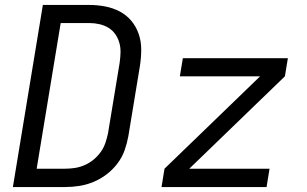

<svg xmlns="http://www.w3.org/2000/svg" viewBox="-20 -755 1240 775"><path d="M32 0 153 -735H340Q373 -735 404.5 -729Q436 -723 463.5 -708.5Q491 -694 510.5 -670.5Q530 -647 540 -617.5Q550 -588 550 -555.5Q550 -523 545 -490L498 -205Q493 -177 483 -148.5Q473 -120 454 -95Q435 -70 410 -51Q385 -32 357 -20.5Q329 -9 300 -4.5Q271 0 242 0ZM128 -74H242Q262 -74 282 -77Q302 -80 321.5 -88.5Q341 -97 357.5 -110.5Q374 -124 386.5 -141.5Q399 -159 405.5 -178.5Q412 -198 416 -217L463 -502Q466 -523 466.5 -543.5Q467 -564 461.5 -583Q456 -602 445 -617.5Q434 -633 417.5 -643Q401 -653 381 -657.5Q361 -662 340 -662H225ZM632 0 644 -74 1030 -447H706L718 -520H1142L1130 -447L744 -74H1068L1056 0Z"/></svg>

Font: Iosevka Aile
Style: Italic
Weight: 400
Italic angle: -9°
Designer: Belleve Invis
Foundry: Belleve Invis
Version: Version 28.0.1; ttfautohint (v1.8.4)